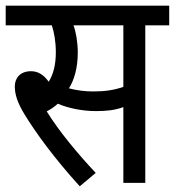

<svg xmlns="http://www.w3.org/2000/svg" viewBox="-20 -642 614 674"><path d="M490 -553H574V-622H0V-553H162C170 -529 176 -495 176 -459C176 -414 167 -381 151 -355C134 -379 114 -392 89 -392C49 -392 32 -366 32 -339C32 -312 40 -283 67 -239C105 -177 170 -87 260 12L316 -35C254 -101 188 -180 144 -251C158 -258 171 -267 183 -278C217 -263 268 -252 316 -252C354 -252 383 -255 413 -266V0H490ZM306 -321C277 -321 248 -325 222 -332C240 -360 253 -403 253 -457C253 -493 247 -529 238 -553H413V-337C378 -325 347 -321 306 -321Z"/></svg>

Font: Noto Sans Condensed
Style: Regular
Weight: 400
Width: 3
Designer: Monotype Design Team
Foundry: Monotype Imaging Inc.
Version: Version 2.013